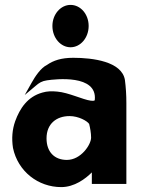

<svg xmlns="http://www.w3.org/2000/svg" viewBox="-20 -741 574 784"><path d="M172 -476C147 -464 124 -430 109 -403L81 -353L125 -390C140 -403 151 -410 172 -413C206 -418 378 -438 367 -333C367 -331 366 -328 350 -330C319 -334 260 -363 214 -367C192 -369 173 -369 153 -363C92 -346 61 -298 42 -246C30 -212 27 -176 33 -137C53 -41 136 23 230 23C284 23 329 -11 355 -37V10H496V-320C496 -354 494 -384 490 -415C477 -490 359 -505 279 -505C230 -505 198 -494 172 -476ZM253 -88C202 -88 170 -121 170 -176C170 -236 211 -267 264 -267C301 -267 336 -247 344 -235C348 -219 352 -198 352 -179C352 -151 311 -88 253 -88ZM194 -635C194 -586 228 -548 268 -548C309 -548 342 -587 342 -635C342 -683 309 -721 268 -721C228 -721 194 -683 194 -635Z"/></svg>

Font: Bluebird
Style: SfBdNrw
Weight: 700
Designer: Jasper
Foundry: Cannot Into Space Fonts
Version: Version 0.98